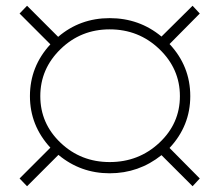

<svg xmlns="http://www.w3.org/2000/svg" viewBox="-20 -651 763 667"><path d="M641 -317Q641 -214 569 -137L674 -31L649 -4L541 -112Q462 -49 361 -49Q260 -49 183 -113L74 -4L48 -31L155 -138Q84 -215 84 -317Q84 -420 155 -497L48 -604L74 -631L182 -523Q258 -588 361 -588Q464 -588 541 -524L649 -631L674 -604L569 -498Q641 -421 641 -317ZM361 -88Q462 -88 533.5 -155Q605 -222 605 -317Q605 -412 533.5 -480.5Q462 -549 361 -549Q261 -549 190.5 -480.5Q120 -412 120 -317Q120 -222 190.5 -155Q261 -88 361 -88Z"/></svg>

Font: Montserrat Ultra Light
Style: Regular
Weight: 200
Designer: Julieta Ulanovsky
Foundry: Julieta Ulanovsky
Version: Version 3.100;PS 003.100;hotconv 1.0.88;makeotf.lib2.5.64775